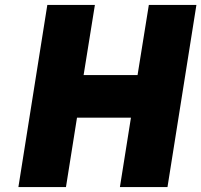

<svg xmlns="http://www.w3.org/2000/svg" viewBox="-20 -763 821 783"><path d="M173 -743H367L321 -457H541L587 -743H781L663 0H469L514 -283H294L249 0H55Z"/></svg>

Font: Exo Black
Style: Italic
Weight: 900
Italic angle: -9°
Designer: Natanael Gama
Foundry: Natanael Gama
Version: Version 1.500; ttfautohint (v1.6)